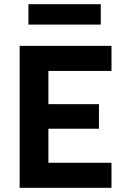

<svg xmlns="http://www.w3.org/2000/svg" viewBox="-20 -900 594 920"><path d="M116.2 -782.2V-879.9H462.9V-782.2ZM74.2 0V-680.2H514.2V-560.1H211.9V-400.9H454.1V-283.2H211.9V-120.1H514.2V0Z"/></svg>

Font: TitilliumWeb-Bold
Style: Bold
Weight: 700
Version: Version 1.001;PS 57.000;hotconv 1.0.70;makeotf.lib2.5.55311